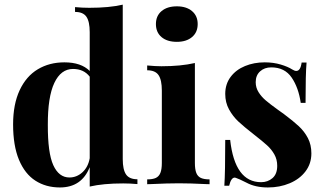

<svg xmlns="http://www.w3.org/2000/svg" viewBox="-20 -803 1415 837"><path d="M579.1 -21.5V-0.5Q547.9 -3.4 517.1 -3.4Q429.7 -3.4 371.1 10.3V-74.2Q335.9 14.2 241.2 14.2Q180.2 14.2 134.3 -15.4Q88.4 -44.9 62.7 -106.4Q37.1 -168 37.1 -260.7Q37.1 -348.6 65.7 -409.7Q94.2 -470.7 144.8 -501Q195.3 -531.2 260.7 -531.2Q333.5 -531.2 371.1 -493.7V-662.6Q371.1 -709 356.7 -730Q342.3 -751 307.1 -751V-772Q338.9 -769 369.1 -769Q457 -769 515.1 -782.7V-109.4Q515.1 -63.5 529.5 -42.5Q543.9 -21.5 579.1 -21.5ZM371.1 -113.3V-468.8Q345.2 -502.4 298.3 -502.4Q245.6 -502.4 216.8 -441.4Q188 -380.4 188.5 -258.8Q188 -136.2 212.4 -82.8Q236.8 -29.3 282.7 -29.3Q314.5 -29.3 339.4 -52Q364.3 -74.7 371.1 -113.3Z M622.1 0ZM841.8 -698.2Q841.8 -662.1 817.1 -641.4Q792.5 -620.6 751 -620.6Q708.5 -620.6 684.1 -641.4Q659.7 -662.1 659.7 -698.2Q659.7 -733.9 684.3 -754.6Q709 -775.4 751 -775.4Q792.5 -775.4 817.1 -754.6Q841.8 -733.9 841.8 -698.2ZM893.6 -21V0L876.5 -0.5Q809.1 -3.9 759.8 -3.9Q710 -3.9 639.2 -0.5L621.6 0V-21Q645.5 -21 659.2 -27.3Q672.9 -33.7 679.2 -49.3Q685.5 -64.9 685.5 -92.8V-408.2Q685.5 -454.6 671.1 -475.6Q656.7 -496.6 621.6 -496.6V-517.6Q658.2 -514.2 683.6 -514.2Q768.6 -514.2 829.6 -528.3V-92.8Q829.6 -64.9 835.7 -49.3Q841.8 -33.7 855.7 -27.3Q869.6 -21 893.6 -21Z M1253.4 -500.5Q1264.2 -493.7 1271.5 -493.7Q1290 -493.7 1294.9 -530.3H1316.4Q1312 -481.4 1312 -354.5H1291Q1281.7 -420.4 1251.5 -464.8Q1221.2 -509.3 1162.6 -509.3Q1132.8 -509.3 1113.8 -491.9Q1094.7 -474.6 1094.7 -444.8Q1094.7 -420.9 1107.2 -401.1Q1119.6 -381.3 1138.2 -365.5Q1156.7 -349.6 1189.9 -325.7Q1199.2 -319.3 1217.8 -305.7Q1258.3 -275.4 1282.7 -252.7Q1307.1 -230 1322.3 -200.9Q1337.4 -171.9 1337.4 -134.3Q1337.4 -89.8 1312 -56.2Q1286.6 -22.5 1243.2 -4.2Q1199.7 14.2 1147.9 14.2Q1092.8 14.2 1054.2 -6.8Q1021.5 -23.4 1007.8 -27.8Q1004.9 -28.8 1003.4 -28.8Q987.3 -28.8 979 6.8H958Q961.9 -50.3 961.9 -192.9H983.4Q1003.9 -8.8 1118.2 -8.8Q1147.5 -8.8 1168 -26.6Q1188.5 -44.4 1188.5 -80.1Q1188.5 -107.9 1176 -129.9Q1163.6 -151.9 1144.3 -169.4Q1125 -187 1087.4 -216.3Q1043 -251 1019 -273.4Q995.1 -295.9 978.5 -325.9Q961.9 -356 961.9 -393.6Q961.9 -436.5 985.4 -467.8Q1008.8 -499 1048.1 -515.1Q1087.4 -531.2 1133.8 -531.2Q1171.9 -531.2 1203.6 -521.7Q1235.4 -512.2 1253.4 -500.5Z"/></svg>

Font: TypoPRO Playfair Display
Style: Bold
Weight: 700
Designer: Claus Eggers Sørensen
Foundry: Claus Eggers Sørensen
Version: Version 1.004;PS 001.004;hotconv 1.0.70;makeotf.lib2.5.58329